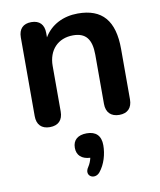

<svg xmlns="http://www.w3.org/2000/svg" viewBox="-86 -567 757 909"><g transform="rotate(-10 292.5 -112.5)"><path d="M127 8C168 8 190 -15 190 -56V-275C190 -351 237 -401 310 -401C370 -401 398 -368 398 -292V-56C398 -15 421 8 461 8C501 8 523 -15 523 -56V-298C523 -434 467 -499 350 -499C280 -499 220 -469 187 -413V-434C187 -475 165 -497 126 -497C87 -497 65 -475 65 -434V-56C65 -15 87 8 127 8ZM320 260C348 226 361 178 361 136C361 90 337 67 293 67C250 67 226 88 226 125C226 161 249 182 290 184C287 198 281 213 273 225C245 265 293 292 320 260Z"/></g></svg>

Font: Nunito
Style: Bold
Weight: 700
Designer: Vernon Adams
Foundry: Vernon Adams
Version: Version 3.602